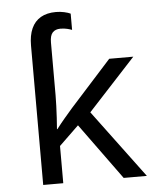

<svg xmlns="http://www.w3.org/2000/svg" viewBox="-54 -811 708 858"><g transform="rotate(-5 300.0 -382.5)"><path d="M105 -625Q105 -671 119 -702Q133 -733 160.5 -749Q188 -765 229 -765Q248 -765 266 -761Q284 -757 294 -752V-679Q287 -682 273 -685.5Q259 -689 242 -689Q220 -689 207.5 -676Q195 -663 195 -631V-394Q195 -373 194 -347Q193 -321 191.5 -294Q190 -267 188 -243H190Q209 -268 226.5 -288.5Q244 -309 263 -331L448 -536H556L343 -305L570 0H466L283 -252L195 -167V0H105Z"/></g></svg>

Font: Noto Sans Mono
Style: Regular
Weight: 400
Designer: Monotype Design Team
Foundry: Monotype Imaging Inc.
Version: Version 2.014